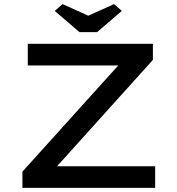

<svg xmlns="http://www.w3.org/2000/svg" viewBox="-20 -913 861 933"><path d="M89 0V-79L571 -613L604 -595H115V-700H723V-622L241 -87L209 -105H734V0ZM366 -757 246 -860 284 -893 424 -830H394L534 -893L572 -860L452 -757Z"/></svg>

Font: Lexend Peta
Style: Regular
Weight: 400
Designer: Bonnie Shaver-Troup, Thomas Jockin
Foundry: Lexend
Version: Version 1.007